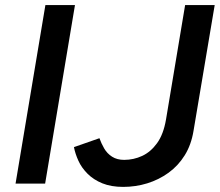

<svg xmlns="http://www.w3.org/2000/svg" viewBox="-20 -720 862 753"><path d="M41 0 158 -700H274L157 0ZM463 13Q416 13 381.5 -1Q347 -15 323.5 -38.5Q300 -62 287.5 -89.5Q275 -117 270 -143L370 -178Q377 -158 388.5 -138Q400 -118 419.5 -105.5Q439 -93 467 -93Q504 -93 537.5 -108.5Q571 -124 596 -158.5Q621 -193 631 -251L706 -700H822L739 -207Q730 -152 704.5 -111Q679 -70 641 -42.5Q603 -15 557.5 -1Q512 13 463 13Z"/></svg>

Font: Figtree SemiBold
Style: Italic
Weight: 600
Italic angle: -9.5°
Foundry: Erik Kennedy
Version: Version 2.001;gftools[0.9.30]